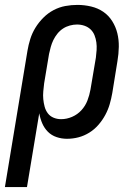

<svg xmlns="http://www.w3.org/2000/svg" viewBox="-43 -558 563 783"><path d="M-23 205 69 -351Q73 -375 80.5 -399Q88 -423 101.5 -445Q115 -467 134 -486Q153 -505 176 -517Q199 -529 223.5 -533.5Q248 -538 273 -538Q301 -538 328.5 -531.5Q356 -525 378 -510Q400 -495 414.5 -472Q429 -449 435.5 -422.5Q442 -396 441.5 -367Q441 -338 436 -309L415 -179Q411 -156 404.5 -133.5Q398 -111 386.5 -89.5Q375 -68 358.5 -49Q342 -30 321 -17Q300 -4 277 2Q254 8 230 8Q208 8 187.5 1Q167 -6 152.5 -20.5Q138 -35 129.5 -54.5Q121 -74 117 -96L67 205ZM206 -72Q229 -72 251 -81.5Q273 -91 289 -108.5Q305 -126 313.5 -148Q322 -170 326 -193L348 -323Q350 -338 351 -354Q352 -370 350 -385Q348 -400 342.5 -414Q337 -428 326.5 -438Q316 -448 301.5 -453Q287 -458 271 -458Q257 -458 242 -454Q227 -450 214 -441.5Q201 -433 191 -420.5Q181 -408 174.5 -394.5Q168 -381 164 -366.5Q160 -352 157 -338L137 -218Q135 -202 133.5 -185.5Q132 -169 133.5 -153.5Q135 -138 139 -123Q143 -108 152 -96Q161 -84 175.5 -78Q190 -72 206 -72Z"/></svg>

Font: Iosevka Slab Medium Oblique
Style: Regular
Weight: 500
Italic angle: -9°
Monospace: yes
Designer: Belleve Invis
Foundry: Belleve Invis
Version: Version 11.1.1; ttfautohint (v1.8.3)